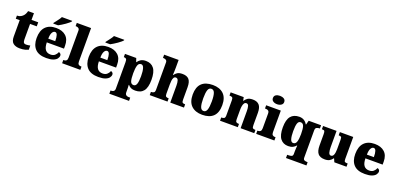

<svg xmlns="http://www.w3.org/2000/svg" viewBox="16 -1977 7011 3398"><g transform="rotate(20 3521.5 -278.0)"><path d="M264 10Q187 10 141.5 -26Q96 -62 96 -150V-460H22V-519Q65 -519 93 -535.5Q121 -552 135 -568Q149 -582 161.5 -606Q174 -630 181 -661H291V-536H417V-460H291V-170Q291 -130 302.5 -111Q314 -92 350 -92Q370 -92 390 -95Q410 -98 426 -102V-22Q408 -13 367 -1.5Q326 10 264 10Z M764 10Q622 10 553.5 -62.5Q485 -135 485 -266Q485 -407 555 -479Q625 -551 752 -551Q870 -551 937.5 -489.5Q1005 -428 1005 -309V-254H681Q683 -160 716.5 -117Q750 -74 814 -74Q865 -74 895.5 -100Q926 -126 942 -166Q961 -161 973.5 -148Q986 -135 986 -115Q986 -85 964 -56Q942 -27 893.5 -8.5Q845 10 764 10ZM814 -325Q814 -399 800.5 -438.5Q787 -478 757 -478Q725 -478 704 -439Q683 -400 683 -325ZM675 -619Q690 -638 710 -664Q730 -690 749.5 -717Q769 -744 779 -766H973V-756Q964 -743 940.5 -723Q917 -703 886 -681Q855 -659 823 -639.5Q791 -620 765 -606H675Z M1062 0V-61H1073Q1101 -61 1118.5 -76Q1136 -91 1136 -131V-643Q1136 -668 1123.5 -679.5Q1111 -691 1096 -695Q1081 -699 1073 -699H1062V-760H1331V-131Q1331 -91 1348.5 -76Q1366 -61 1394 -61H1405V0Z M1745 10Q1603 10 1534.5 -62.5Q1466 -135 1466 -266Q1466 -407 1536 -479Q1606 -551 1733 -551Q1851 -551 1918.5 -489.5Q1986 -428 1986 -309V-254H1662Q1664 -160 1697.5 -117Q1731 -74 1795 -74Q1846 -74 1876.5 -100Q1907 -126 1923 -166Q1942 -161 1954.5 -148Q1967 -135 1967 -115Q1967 -85 1945 -56Q1923 -27 1874.5 -8.5Q1826 10 1745 10ZM1795 -325Q1795 -399 1781.5 -438.5Q1768 -478 1738 -478Q1706 -478 1685 -439Q1664 -400 1664 -325ZM1656 -619Q1671 -638 1691 -664Q1711 -690 1730.5 -717Q1750 -744 1760 -766H1954V-756Q1945 -743 1921.5 -723Q1898 -703 1867 -681Q1836 -659 1804 -639.5Q1772 -620 1746 -606H1656Z M2032 221V160H2047Q2056 160 2071 156Q2086 152 2098 139Q2110 126 2110 100V-403Q2110 -450 2095.5 -462.5Q2081 -475 2056 -475H2051V-536H2263L2287 -467H2291Q2312 -501 2349 -523.5Q2386 -546 2444 -546Q2544 -546 2596.5 -478Q2649 -410 2649 -264Q2649 -119 2597 -53Q2545 13 2441 13Q2392 13 2360.5 -1.5Q2329 -16 2307 -44H2301Q2303 -19 2304 8.5Q2305 36 2305 66V96Q2305 124 2317 137.5Q2329 151 2344 155.5Q2359 160 2367 160H2403V221ZM2381 -68Q2420 -68 2437 -114.5Q2454 -161 2454 -261Q2454 -356 2437.5 -409.5Q2421 -463 2384 -463Q2337 -463 2321 -409.5Q2305 -356 2305 -264Q2305 -161 2320.5 -114.5Q2336 -68 2381 -68Z M2712 0V-61H2716Q2745 -61 2765 -73Q2785 -85 2785 -128V-643Q2785 -668 2772.5 -679.5Q2760 -691 2745 -695Q2730 -699 2722 -699H2707V-760H2980V-622Q2980 -581 2978.5 -542.5Q2977 -504 2975 -478H2983Q3001 -506 3034 -528.5Q3067 -551 3132 -551Q3215 -551 3254.5 -506Q3294 -461 3294 -360V-131Q3294 -85 3306.5 -73Q3319 -61 3353 -61H3357V0H3099V-317Q3099 -381 3086.5 -416Q3074 -451 3042 -451Q3015 -451 3002 -428Q2989 -405 2985 -370.5Q2981 -336 2981 -301V-125Q2981 -85 2995.5 -73Q3010 -61 3043 -61H3047V0Z M3700 10Q3571 10 3497 -60Q3423 -130 3423 -271Q3423 -412 3494 -481.5Q3565 -551 3703 -551Q3832 -551 3906 -481.5Q3980 -412 3980 -271Q3980 -130 3909 -60Q3838 10 3700 10ZM3702 -61Q3747 -61 3765 -114.5Q3783 -168 3783 -271Q3783 -375 3764.5 -427Q3746 -479 3701 -479Q3656 -479 3638.5 -427Q3621 -375 3621 -271Q3621 -168 3639 -114.5Q3657 -61 3702 -61Z M4036 0V-61H4040Q4074 -61 4091.5 -73Q4109 -85 4109 -128V-412Q4109 -453 4093.5 -464Q4078 -475 4045 -475H4041V-536H4287L4300 -472H4305Q4324 -503 4357 -527Q4390 -551 4456 -551Q4536 -551 4577 -506Q4618 -461 4618 -360V-131Q4618 -85 4630.5 -73Q4643 -61 4677 -61H4681V0H4424V-317Q4424 -381 4413 -416Q4402 -451 4370 -451Q4345 -451 4330.5 -430Q4316 -409 4310 -375Q4304 -341 4304 -301V-125Q4304 -85 4319 -73Q4334 -61 4367 -61H4371V0Z M4884 -619Q4839 -619 4808.5 -639.5Q4778 -660 4778 -698Q4778 -739 4808.5 -758Q4839 -777 4884 -777Q4927 -777 4959 -758Q4991 -739 4991 -698Q4991 -660 4959 -639.5Q4927 -619 4884 -619ZM4717 0V-61H4729Q4758 -61 4775 -77Q4792 -93 4792 -135V-409Q4792 -446 4774 -460.5Q4756 -475 4729 -475H4710V-536H4986V-131Q4986 -91 5003.5 -76Q5021 -61 5049 -61H5060V0Z M5359 221V160H5385Q5417 160 5441 151Q5465 142 5465 105V56Q5465 29 5467 -1Q5469 -31 5471 -53H5464Q5444 -27 5409.5 -8.5Q5375 10 5321 10Q5226 10 5173 -57.5Q5120 -125 5120 -270Q5120 -414 5174.5 -480Q5229 -546 5334 -546Q5386 -546 5423.5 -522.5Q5461 -499 5484 -458H5490L5511 -536H5744V-475H5740Q5708 -475 5684 -463Q5660 -451 5660 -406V102Q5660 141 5683.5 150.5Q5707 160 5740 160H5744V221ZM5386 -71Q5432 -71 5448.5 -123Q5465 -175 5465 -267Q5465 -370 5448.5 -416.5Q5432 -463 5387 -463Q5348 -463 5332 -416.5Q5316 -370 5316 -269Q5316 -175 5332 -123Q5348 -71 5386 -71Z M6011 10Q5919 10 5880 -39.5Q5841 -89 5841 -189V-402Q5841 -445 5832.5 -460Q5824 -475 5786 -475H5782V-536H6036V-234Q6036 -170 6047.5 -130Q6059 -90 6090 -90Q6125 -90 6140.5 -129Q6156 -168 6156 -235V-417Q6156 -458 6142 -466.5Q6128 -475 6102 -475H6098V-536H6350V-121Q6350 -78 6365 -69.5Q6380 -61 6406 -61H6418V0H6189L6161 -64H6156Q6134 -30 6099 -10Q6064 10 6011 10Z M6765 10Q6623 10 6554.5 -62.5Q6486 -135 6486 -266Q6486 -407 6556 -479Q6626 -551 6753 -551Q6871 -551 6938.5 -489.5Q7006 -428 7006 -309V-254H6682Q6684 -160 6717.5 -117Q6751 -74 6815 -74Q6866 -74 6896.5 -100Q6927 -126 6943 -166Q6962 -161 6974.5 -148Q6987 -135 6987 -115Q6987 -85 6965 -56Q6943 -27 6894.5 -8.5Q6846 10 6765 10ZM6815 -325Q6815 -399 6801.5 -438.5Q6788 -478 6758 -478Q6726 -478 6705 -439Q6684 -400 6684 -325Z"/></g></svg>

Font: Noto Serif Telugu Black
Style: Regular
Weight: 900
Designer: Jelle Bosma - Monotype Design Team
Foundry: Monotype Imaging Inc.
Version: Version 2.005; ttfautohint (v1.8.4.7-5d5b)